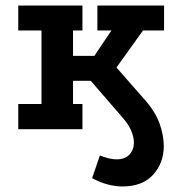

<svg xmlns="http://www.w3.org/2000/svg" viewBox="-20 -467 623 694"><path d="M422 207Q398 207 370.5 200Q343 193 313 177L341 95Q359 102 374 105.5Q389 109 401 109Q432 109 448 91.5Q464 74 464 48Q464 30 455.5 8.5Q447 -13 429 -35L308 -175H244V-91H278V0H46V-91H130V-357H46V-447H278V-357H244V-265H321L383 -357H332V-447H573V-357H497L401 -223L500 -110Q540 -66 556 -22.5Q572 21 572 61Q572 122 533.5 164.5Q495 207 422 207Z"/></svg>

Font: Podkova
Style: Bold
Weight: 700
Designer: Ilya Yudin
Foundry: Cyreal (www.cyreal.org)
Version: Version 2.102; ttfautohint (v1.8.1.43-b0c9)